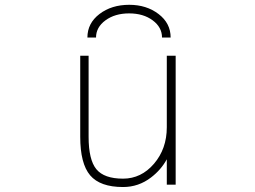

<svg xmlns="http://www.w3.org/2000/svg" viewBox="-20 -752 1040 784"><path d="M676.8 -598.6H641.6Q641.6 -640.6 603.5 -668.9Q565.4 -697.3 507.3 -697.3Q449.2 -697.3 410.6 -668.9Q372.1 -640.6 372.1 -598.6H336.9Q336.9 -657.2 386.2 -694.8Q435.5 -732.4 507.8 -732.4Q578.1 -732.4 627.4 -694.8Q676.8 -657.2 676.8 -598.6ZM661.1 -101.6Q637.7 -58.6 596.7 -27.3Q545.9 11.7 482.4 11.7Q388.7 11.7 348.1 -36.1Q307.6 -84 307.6 -193.4V-524.4H341.8V-193.4Q341.8 -99.6 373.5 -61Q405.3 -22.5 482.4 -22.5Q556.6 -22.5 608.9 -83.5Q661.1 -144.5 661.1 -232.4V-524.4H697.3V2H661.1Z"/></svg>

Font: Gen Shin Gothic Monospace ExtraLight
Style: Regular
Weight: 200
Designer: [Source Han Sans]
Ryoko NISHIZUKA  (kana & ideographs); Paul D. Hunt (Latin, Greek & Cyrillic); Wenlong ZHANG  (bopomofo
Version: Version 1.002.20150607